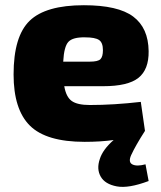

<svg xmlns="http://www.w3.org/2000/svg" viewBox="-20 -531 616 735"><path d="M537 98 549 162Q472 191 427 182.5Q382 174 365.5 145Q349 116 362 78Q373 42 415 5Q365 12 304 12Q157 12 94.5 -50Q32 -112 32 -246Q32 -392 93.5 -451.5Q155 -511 301 -511Q432 -511 490 -467.5Q548 -424 549 -335Q550 -265 510 -233Q470 -201 375 -201H226Q233 -160 254.5 -144.5Q276 -129 324 -129Q415 -129 519 -141L535 -30Q499 26 482 63Q470 90 487 98.5Q504 107 537 98ZM222 -295H324Q355 -295 364.5 -304.5Q374 -314 374 -339Q374 -368 359 -378Q344 -388 306 -388Q259 -389 242 -371Q225 -353 222 -295Z"/></svg>

Font: Exo 2.0 Extra Bold
Style: Regular
Weight: 800
Designer: Natanael Gama
Version: Version 1.001;PS 001.001;hotconv 1.0.70;makeotf.lib2.5.58329